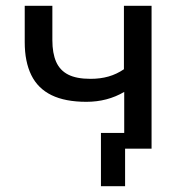

<svg xmlns="http://www.w3.org/2000/svg" viewBox="-20 -511 633 660"><path d="M410 129H327V-54H478V0H410ZM407 0V-195Q378 -178 345.5 -169.5Q313 -161 277 -161Q204 -161 157 -184Q110 -207 87.5 -253Q65 -299 65 -366V-491H160V-373Q160 -328 173 -298.5Q186 -269 214.5 -254.5Q243 -240 291 -240Q325 -240 353 -248Q381 -256 406 -273V-491H501V0Z"/></svg>

Font: Nunito Sans 10pt Medium
Style: Regular
Weight: 500
Designer: Vernon Adams
Foundry: Vernon Adams
Version: Version 3.101;gftools[0.9.27]